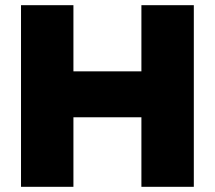

<svg xmlns="http://www.w3.org/2000/svg" viewBox="-20 -720 829 740"><path d="M61 0V-700H263V-445H525V-700H727V0H525V-268H263V0Z"/></svg>

Font: REM ExtraBold
Style: Regular
Weight: 800
Designer: Octavio Pardo
Foundry: Ashler Design
Version: Version 1.005;gftools[0.9.28]